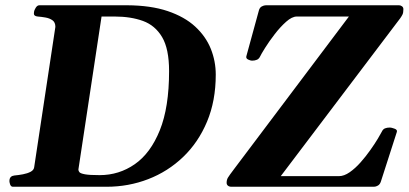

<svg xmlns="http://www.w3.org/2000/svg" viewBox="-20 -713 1563 733"><path d="M16.1 -24.9Q17.6 -41 34.7 -43Q50.8 -44.4 67.6 -47.6Q84.5 -50.8 96.7 -57.1Q108.9 -63.5 110.4 -74.2L191.4 -610.4Q191.4 -627.9 180.2 -635.7Q168.9 -643.6 153.3 -646.2Q137.7 -648.9 124 -649.9Q109.4 -651.4 109.4 -660.6Q109.4 -665 109.9 -668Q110.4 -673.3 116.2 -683.1Q122.1 -692.9 130.4 -692.9H465.3Q555.7 -692.4 620.1 -670.7Q684.6 -648.9 725.1 -611.6Q765.6 -574.2 784.7 -526.9Q803.7 -479.5 803.7 -428.2Q803.7 -328.1 770.5 -248.8Q737.3 -169.4 679.2 -113.8Q621.1 -58.1 545.9 -29.1Q470.7 0 386.7 0H29.3Q21.5 0 18.3 -9.8Q15.1 -19.5 16.1 -24.9ZM279.3 -65.9Q279.3 -60.5 283.2 -55.7Q287.1 -50.8 304.2 -47.6Q321.3 -44.4 360.4 -44.4Q434.6 -44.4 494.6 -86.2Q554.7 -127.9 590.1 -215.6Q625.5 -303.2 625.5 -441.4Q625.5 -526.4 598.9 -571.3Q572.3 -616.2 525.6 -633.1Q479 -649.9 418 -649.9H367.7ZM845.2 -15.1Q845.2 -26.4 850.1 -34.7Q855 -43 873.5 -67.4L1312 -649.9H1113.3Q1094.7 -649.9 1072.3 -629.9Q1049.8 -609.9 1028.6 -582.3Q1007.3 -554.7 992.2 -530.5Q977.1 -506.3 973.1 -497.6Q968.8 -488.3 960.9 -484.9Q953.1 -481.4 941.9 -481.4Q936.5 -481.4 927.5 -485.6Q918.5 -489.7 920.4 -498L968.3 -672.9Q971.2 -684.1 979.5 -688.5Q987.8 -692.9 995.1 -692.9H1503.4Q1509.3 -692.9 1514.6 -689Q1520 -685.1 1520 -678.2Q1520 -664.6 1516.8 -658Q1513.7 -651.4 1507.8 -643.1L1051.8 -40.5H1273.9Q1293.5 -40.5 1314.9 -55.4Q1336.4 -70.3 1356.7 -93.3Q1377 -116.2 1394 -140.4Q1411.1 -164.6 1422.6 -183.8Q1434.1 -203.1 1437.5 -210Q1441.9 -219.7 1449.7 -222.9Q1457.5 -226.1 1468.8 -226.1Q1474.1 -226.1 1485.8 -221.9Q1497.6 -217.8 1495.1 -209.5L1434.1 -20Q1430.7 -9.3 1422.9 -4.6Q1415 0 1407.7 0H864.3Q855 0 850.1 -4.2Q845.2 -8.3 845.2 -15.1Z"/></svg>

Font: Gelasio
Style: Italic
Weight: 400
Italic angle: -8.5°
Designer: Eben Sorkin
Foundry: Eben Sorkin
Version: Version 1.008